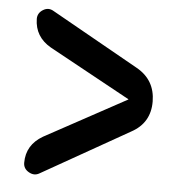

<svg xmlns="http://www.w3.org/2000/svg" viewBox="-44 -608 589 626"><g transform="rotate(5 250.0 -295.5)"><path d="M393.6 -399.4Q454.1 -365.2 454.6 -294.9Q455.1 -224.6 393.6 -191.4L107.4 -29.3Q90.8 -19.5 72.8 -29.8Q54.7 -40 54.7 -59.6Q54.7 -118.2 108.4 -149.4L374 -293.9Q375 -293.9 375 -294.9Q375 -295.9 374 -295.9L108.4 -441.4Q55.7 -471.7 54.7 -530.3Q54.7 -549.8 72.3 -560.5Q89.8 -571.3 107.4 -560.5Z"/></g></svg>

Font: Rounded-X Mgen+ 1mn bold
Style: Bold
Weight: 700
Designer: [Source Han Sans]
Ryoko NISHIZUKA  (kana & ideographs); Paul D. Hunt (Latin, Greek & Cyrillic); Wenlong ZHANG  (bopomofo
Version: Version 1.059.20150602